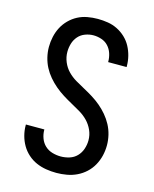

<svg xmlns="http://www.w3.org/2000/svg" viewBox="-113 -819 726 904"><g transform="rotate(15 250.0 -367.5)"><path d="M249 8Q224 8 199 4Q174 0 151 -10Q128 -20 109 -37Q90 -54 77.5 -75.5Q65 -97 58.5 -121.5Q52 -146 52 -171V-175H142V-173Q142 -152 149.5 -132Q157 -112 172 -98Q187 -84 207.5 -78Q228 -72 249 -72Q270 -72 291 -78.5Q312 -85 327 -100.5Q342 -116 349 -137Q356 -158 356 -179Q356 -205 345.5 -228.5Q335 -252 317.5 -270Q300 -288 278 -301Q256 -314 234 -326Q212 -338 190.5 -351.5Q169 -365 149.5 -381.5Q130 -398 113.5 -417.5Q97 -437 85.5 -459Q74 -481 68 -506Q62 -531 62 -556Q62 -581 67.5 -606Q73 -631 84.5 -653Q96 -675 114 -693Q132 -711 154 -722.5Q176 -734 201 -738.5Q226 -743 251 -743Q276 -743 300.5 -739Q325 -735 347 -724Q369 -713 387 -696Q405 -679 416.5 -657.5Q428 -636 434 -612Q440 -588 440 -563V-559H350V-562Q350 -582 343.5 -601.5Q337 -621 323.5 -635.5Q310 -650 290.5 -656.5Q271 -663 251 -663Q231 -663 211 -655.5Q191 -648 177.5 -632.5Q164 -617 158 -597Q152 -577 152 -556Q152 -531 162 -507Q172 -483 189.5 -465Q207 -447 229 -434Q251 -421 273.5 -409Q296 -397 317.5 -383.5Q339 -370 358 -354Q377 -338 393.5 -318.5Q410 -299 422 -276.5Q434 -254 440 -229Q446 -204 446 -179Q446 -153 440 -128Q434 -103 421.5 -80.5Q409 -58 390 -40.5Q371 -23 348 -12Q325 -1 299.5 3.5Q274 8 249 8Z"/></g></svg>

Font: Iosevka Term Medium
Style: Regular
Weight: 500
Monospace: yes
Designer: Belleve Invis
Foundry: Belleve Invis
Version: Version 26.3.1